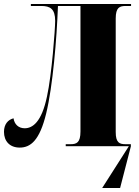

<svg xmlns="http://www.w3.org/2000/svg" viewBox="-21 -734 699 964"><path d="M78 7C132 7 178 -28 211 -165C244 -300 264 -540 270 -704H383V-74C383 -18 364 -10 333 -10H309V0H626L492 210H582L636 1V0V-10H610C579 -10 560 -17 560 -71V-641C560 -696 579 -704 610 -704H637V-714H134V-704H187C231 -704 256 -689 256 -629C256 -589 239 -359 215 -250C188 -120 142 -90 103 -90C71 -90 51 -111 47 -140C19 -133 -1 -110 -1 -72C-1 -25 28 7 78 7Z"/></svg>

Font: Noto Serif Display Condensed Black
Style: Regular
Weight: 900
Width: 3
Designer: Monotype Design Team
Foundry: Monotype Imaging Inc.
Version: Version 2.009